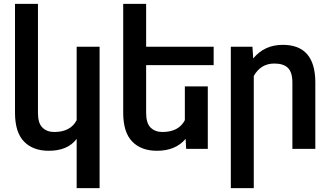

<svg xmlns="http://www.w3.org/2000/svg" viewBox="-20 -770 1708 993"><path d="M376.5 203.1V-51.8Q330.6 9.8 231.9 9.8Q150.9 9.8 104.5 -37.6Q58.1 -85 57.6 -185.1V-750H176.3V-186Q176.3 -132.8 199.5 -110.1Q222.7 -87.4 260.3 -87.4Q344.7 -87.4 376.5 -148.4V-528.3H495.1V203.1Z M735.8 -433.1V-186Q735.8 -132.8 759 -110.1Q782.2 -87.4 819.8 -87.4Q904.3 -87.4 936 -148.4V-323.2H1054.7V0H942.9L939.9 -51.8Q888.2 9.8 791.5 9.8Q710.4 9.8 664.1 -37.6Q617.7 -85 617.2 -185.1V-750H735.8V-528.3H1085V-433.1Z M1292.5 -377V203.1H1173.8V-528.3H1285.6L1289.6 -467.8Q1347.7 -538.1 1442.4 -538.1Q1610.4 -538.1 1610.8 -344.2V0H1492.2V-342.8Q1492.2 -396 1469.2 -418.7Q1446.3 -441.4 1398.9 -441.4Q1328.6 -441.4 1292.5 -377Z"/></svg>

Font: Mardoto Medium
Style: Regular
Weight: 500
Designer: Christian Robertson, Vahan Hovhannisyan
Foundry: Google
Version: Version 1.000